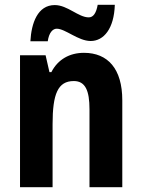

<svg xmlns="http://www.w3.org/2000/svg" viewBox="-20 -776 588 796"><path d="M106 -605H178C183 -641 199 -657 215 -657C251 -657 304 -606 356 -606C410 -606 453 -657 456 -756H385C379 -722 367 -704 348 -704C305 -704 260 -755 207 -755C136 -755 110 -680 106 -605ZM328 -557C269 -557 220 -530 193 -477H185L169 -547H63V0H198V-261C198 -387 220 -440 286 -440C334 -440 351 -400 351 -323V0H487V-360C487 -491 427 -557 328 -557Z"/></svg>

Font: Noto Sans Ethiopic Condensed
Style: Bold
Weight: 700
Width: 3
Designer: Monotype Design Team
Foundry: Monotype Imaging Inc.
Version: Version 2.102